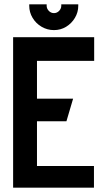

<svg xmlns="http://www.w3.org/2000/svg" viewBox="-20 -873 487 893"><path d="M344 -853H265V-846Q265 -833 255 -822.5Q245 -812 231 -812Q217 -812 207 -822.5Q197 -833 197 -846V-853H116V-846Q116 -816 131.5 -790Q147 -764 173.5 -748.5Q200 -733 231 -733Q262 -733 287.5 -748.5Q313 -764 328.5 -790Q344 -816 344 -846ZM41 0H417V-101H152V-309H289L320 -414H152V-590H418V-700H41Z"/></svg>

Font: Advent Pro Expanded
Style: Bold
Weight: 700
Width: 7
Designer: VivaRado, Andreas Kalpakidis
Foundry: VivaRado, Andreas Kalpakidis
Version: Version 3.000